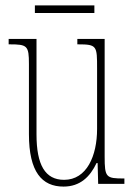

<svg xmlns="http://www.w3.org/2000/svg" viewBox="-20 -680 498 710"><path d="M109 -632H329V-660H109ZM215 10C276 10 313 -26 337 -77H341L343 0H440V-20H438C372 -20 367 -24 367 -101V-536H266V-516H269C339 -516 339 -510 339 -426V-203C339 -104 301 -15 217 -15C147 -15 115 -70 115 -183V-536H12V-516H16C81 -516 87 -511 87 -443V-184C87 -44 135 10 215 10Z"/></svg>

Font: Noto Serif Bengali ExtraCondensed Thin
Style: Regular
Weight: 100
Width: 2
Designer: Juan Bruce, Universal Thirst, Indian Type Foundry and the Monotype Design Team.
Foundry: Monotype Imaging Inc.
Version: Version 2.003